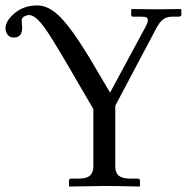

<svg xmlns="http://www.w3.org/2000/svg" viewBox="-20 -679 682 701"><path d="M231 -435.1Q165.5 -546.9 142.6 -578.1Q108.9 -624 86.9 -624Q78.1 -624 68.6 -619.1Q59.1 -614.3 59.1 -603Q59.1 -600.1 60.1 -591.8Q61 -583.5 61 -578.1Q61 -542 30.8 -542Q15.6 -542 7.8 -552.2Q0 -562.5 0 -575.2Q0 -603 33.7 -631.1Q67.4 -659.2 116.2 -659.2Q159.2 -659.2 202.4 -614.3Q245.6 -569.3 308.1 -465.8L381.8 -340.8L508.8 -576.2Q520 -597.2 520 -604Q520 -612.3 515.1 -615.2Q510.3 -618.2 495.1 -618.2H464.8Q459 -618.2 459 -625V-645L460.9 -646Q540 -645 553.2 -645L640.1 -646L642.1 -645V-625Q642.1 -618.2 631.8 -618.2H610.8Q588.9 -618.2 575.9 -608.6Q563 -599.1 549.8 -574.2L400.9 -293V-70.8Q400.9 -47.9 413.8 -37.4Q426.8 -26.9 456.1 -26.9H481.9Q491.2 -26.9 491.2 -19V0L488.8 2Q401.9 0 362.8 0L233.9 2L231.9 0V-19Q231.9 -26.9 240.2 -26.9H266.1Q295.9 -26.9 308.3 -37.8Q320.8 -48.8 320.8 -70.8V-280.8Z"/></svg>

Font: Linux Biolinum G
Style: Regular
Weight: 400
Designer: Philipp H. Poll
Foundry: Philipp H. Poll
Version: Version 1.1.0 ; ttfautohint (v1.6)